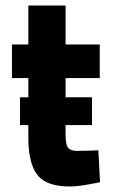

<svg xmlns="http://www.w3.org/2000/svg" viewBox="-20 -659 405 691"><path d="M339 -378V-499H216V-639H82V-499H23V-378H82V-309H52V-209H82V-178Q80 -72 115 -29Q149 14 238 12Q267 11 302 4Q337 -2 340 -3L334 -118Q332 -118 307 -117Q281 -116 258 -116Q228 -116 221 -134Q215 -152 216 -189V-209H311V-309H216V-378Z"/></svg>

Font: RazerF5
Style: Bold
Weight: 700
Foundry: Razer Inc.
Version: Version 1.000;PS 001.001;hotconv 1.0.56